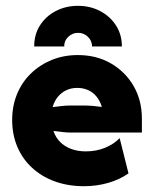

<svg xmlns="http://www.w3.org/2000/svg" viewBox="-20 -632 530 666"><path d="M271.5 13.9Q216 13.9 170.1 -2.8Q124.3 -19.4 91 -50.3Q57.6 -81.2 39.9 -123.3Q22.2 -165.3 22.2 -216Q22.2 -264.6 39.2 -305.9Q56.2 -347.2 87.5 -377.4Q118.8 -407.6 160.1 -424.3Q201.4 -441 250 -441Q314.6 -441 364.6 -412.2Q414.6 -383.3 443.4 -333.7Q472.2 -284 472.2 -220.1V-172.2H226.4Q211.8 -172.2 196.5 -174Q181.2 -175.7 165.3 -177.8Q172.9 -155.6 188.2 -139.9Q203.5 -124.3 226.4 -115.6Q249.3 -106.9 277.8 -106.9Q313.9 -106.9 344.4 -119.4Q375 -131.9 395.1 -152.8L425.7 -30.6Q395.1 -9 355.2 2.4Q315.3 13.9 271.5 13.9ZM162.5 -260.4Q177.8 -262.5 193.8 -264.2Q209.7 -266 223.6 -266H270.1Q285.4 -266 302.4 -264.6Q319.4 -263.2 333.3 -261.1Q327.1 -281.9 314.9 -296.9Q302.8 -311.8 285.8 -319.4Q268.8 -327.1 247.9 -327.1Q227.1 -327.1 210.1 -319.1Q193.1 -311.1 180.9 -296.5Q168.8 -281.9 162.5 -260.4ZM98.6 -470.8Q98.6 -512.5 118.8 -544.1Q138.9 -575.7 173.6 -593.8Q208.3 -611.8 250.7 -611.8Q293.1 -611.8 327.8 -593.4Q362.5 -575 382.6 -543.4Q402.8 -511.8 402.8 -470.8H299.3Q299.3 -490.3 285.1 -504.2Q270.8 -518.1 250.7 -518.1Q231.2 -518.1 216.7 -504.2Q202.1 -490.3 202.8 -470.8Z"/></svg>

Font: Afacad Flux ExtraBold
Style: Regular
Weight: 800
Designer: Kristian Moeller
Foundry: Dicotype
Version: Version 1.100